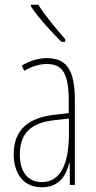

<svg xmlns="http://www.w3.org/2000/svg" viewBox="-20 -783 406 813"><path d="M142 -763H111V-756C144 -705 202 -644 240 -606H256V-617C217 -663 177 -708 142 -763ZM177 -537C143 -537 104 -525 72 -505L83 -483C120 -505 153 -512 177 -512C244 -512 271 -475 271 -355V-304L210 -297C100 -284 38 -234 38 -129C38 -57 73 10 157 10C233 10 261 -43 273 -93H275L276 0H297V-358C297 -489 261 -537 177 -537ZM209 -274 272 -281V-220C272 -97 241 -12 157 -12C99 -12 64 -54 64 -129C64 -217 110 -263 209 -274Z"/></svg>

Font: Noto Sans Georgian ExtraCondensed Thin
Style: Regular
Weight: 100
Width: 2
Designer: Monotype Design Team, Akaki Razmadze
Foundry: Google LLC
Version: Version 2.005